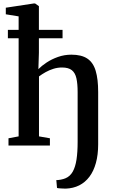

<svg xmlns="http://www.w3.org/2000/svg" viewBox="-20 -840 656 1108"><path d="M359.5 248.5Q354 248.5 343 248Q332 247.5 322.2 246.8Q312.5 246 309 244.5L305 199Q313 200 330.2 196.8Q347.5 193.5 358.5 188.5Q384.5 177.5 399.8 150.5Q415 123.5 421.5 80.8Q428 38 428 -20.5V-308.5Q428 -356.5 421 -388Q414 -419.5 394.5 -435Q375 -450.5 338 -450.5Q312.5 -450.5 288.5 -443Q264.5 -435.5 243.5 -423.8Q222.5 -412 205 -399V-53L268 -42V0H29V-42L87.5 -53V-745.5L13.5 -757.5V-795.5L175 -820H182.5L204.5 -804.5V-535L201.5 -441Q220 -460 249 -479.2Q278 -498.5 314.8 -511.5Q351.5 -524.5 392 -524.5Q450.5 -524.5 484.2 -501.8Q518 -479 532.2 -431.2Q546.5 -383.5 546.5 -309V-7.5Q546.5 53 533.5 100.2Q520.5 147.5 496 180Q471.5 212.5 437 229.8Q402.5 247 359.5 248.5ZM25.5 -619V-667.5H341V-619Z"/></svg>

Font: Merriweather 60pt SemiBold
Style: Regular
Weight: 600
Version: Version 2.100